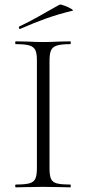

<svg xmlns="http://www.w3.org/2000/svg" viewBox="-20 -802 370 822"><path d="M281 -12Q283 -12 283 -6Q283 0 281 0Q251 0 234 -1L164 -2L97 -1Q79 0 48 0Q45 0 45 -6Q45 -12 48 -12Q87 -12 105.5 -17Q124 -22 131 -36.5Q138 -51 138 -81V-544Q138 -574 131 -588Q124 -602 105.5 -607.5Q87 -613 48 -613Q45 -613 45 -619Q45 -625 48 -625L97 -624Q139 -622 164 -622Q192 -622 234 -624L281 -625Q283 -625 283 -619Q283 -613 281 -613Q242 -613 223.5 -607Q205 -601 198.5 -586.5Q192 -572 192 -542V-81Q192 -50 198.5 -36Q205 -22 223 -17Q241 -12 281 -12ZM66 -678Q62 -678 61 -682.5Q60 -687 63 -689Q109 -710 185 -754L235 -782Q239 -784 255.5 -778Q272 -772 284.5 -764.5Q297 -757 290 -756Q228 -741 176.5 -722.5Q125 -704 68 -679Z"/></svg>

Font: Cormorant Unicase Light
Style: Regular
Weight: 300
Designer: Christian Thalmann (Catharsis Fonts)
Foundry: Catharsis Fonts
Version: Version 4.000